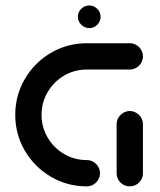

<svg xmlns="http://www.w3.org/2000/svg" viewBox="-20 -675 578 695"><path d="M341.9 -48.1Q341.9 -35.2 335.4 -24.3Q328.9 -13.3 318 -6.9Q307 -0.4 294.1 -0.4Q223.7 -0.4 164.3 -35.2Q104.8 -70 70 -129.4Q35.2 -188.9 35.2 -259.3Q35.2 -329.6 70 -389.3Q104.8 -448.9 164.3 -483.7Q223.7 -518.5 294.1 -518.5H449.6Q462.6 -518.5 473.5 -512Q484.4 -505.6 490.9 -494.6Q497.4 -483.7 497.4 -471.1Q497.4 -458.1 490.9 -447.2Q484.4 -436.3 473.5 -429.8Q462.6 -423.3 449.6 -423.3H294.1Q249.6 -423.3 212 -401.3Q174.4 -379.3 152.4 -341.5Q130.4 -303.7 130.4 -259.3Q130.4 -214.8 152.4 -177.2Q174.4 -139.6 212 -117.6Q249.6 -95.6 294.1 -95.6Q307 -95.6 318 -89.1Q328.9 -82.6 335.4 -71.7Q341.9 -60.7 341.9 -48.1ZM450 -0.4Q437 -0.4 426.1 -6.7Q415.2 -13 408.7 -23.9Q402.2 -34.8 402.2 -47.8V-225.2Q402.2 -238.1 408.7 -249.1Q415.2 -260 426.1 -266.5Q437 -273 450 -273Q462.6 -273 473.5 -266.5Q484.4 -260 490.9 -249.1Q497.4 -238.1 497.4 -225.2V-47.8Q497.4 -34.8 490.9 -23.9Q484.4 -13 473.5 -6.7Q462.6 -0.4 450 -0.4ZM261.9 -614.1Q261.9 -631.1 274.1 -643.1Q286.3 -655.2 303 -655.2Q319.6 -655.2 331.9 -643.1Q344.1 -631.1 344.1 -614.1Q344.1 -597.4 332 -585.4Q320 -573.3 303.3 -573.3Q286.7 -573.3 274.3 -585.4Q261.9 -597.4 261.9 -614.1Z"/></svg>

Font: 26F Galaxy Sans Extra Bold
Style: Regular
Weight: 800
Designer: C₂₉H₂₅N₃O₅
Version: Version 1.100